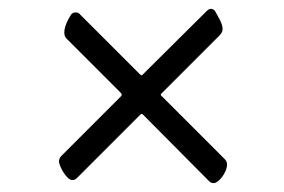

<svg xmlns="http://www.w3.org/2000/svg" viewBox="-20 -466 640 433"><path d="M113 -102C113 -92 130 -60 143 -60C147 -60 150 -61 153 -64L296 -207C297 -208 298 -209 300 -209C301 -209 302 -208 303 -207L452 -57C455 -54 458 -53 462 -53C473 -53 492 -77 492 -95C492 -100 490 -104 487 -107L344 -250C342 -252 342 -253 344 -255L475 -386C480 -391 482 -396 482 -401C482 -413 472 -428 465 -441C463 -444 459 -446 456 -446C452 -446 449 -444 446 -441L302 -298C301 -297 300 -296 299 -296C299 -296 297 -297 295 -299L160 -434C158 -437 154 -438 151 -438C147 -438 144 -437 141 -434C138 -430 125 -409 125 -393C125 -388 126 -383 130 -379L251 -258C255 -254 256 -252 252 -248L118 -114C115 -111 113 -106 113 -102Z"/></svg>

Font: EB Garamond
Style: Italic
Weight: 400
Italic angle: -17.2°
Designer: Georg Duffner and Octavio Pardo
Foundry: Georg Duffner
Version: Version 1.000;PS 001.000;hotconv 1.0.88;makeotf.lib2.5.64775